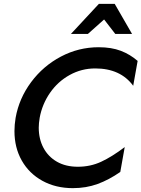

<svg xmlns="http://www.w3.org/2000/svg" viewBox="-20 -962 734 996"><path d="M384 -97Q321 -97 275.5 -123Q230 -149 205.5 -195Q181 -241 181 -300Q181 -322 186 -352Q199 -422 239.5 -480.5Q280 -539 341.5 -573Q403 -607 474 -607Q605 -607 671 -517L694 -646Q655 -680 606.5 -698.5Q558 -717 492 -717Q388 -717 296 -668.5Q204 -620 141.5 -536Q79 -452 61 -351Q55 -315 55 -282Q55 -196 93 -129Q131 -62 200 -24Q269 14 358 14Q427 14 486 -7.5Q545 -29 604 -70L627 -199Q561 -149 505 -123Q449 -97 384 -97ZM575 -942H493L348 -786H436L520 -861L578 -786H665Z"/></svg>

Font: Geom Medium
Style: Italic
Weight: 500
Italic angle: -10°
Version: Version 1.102